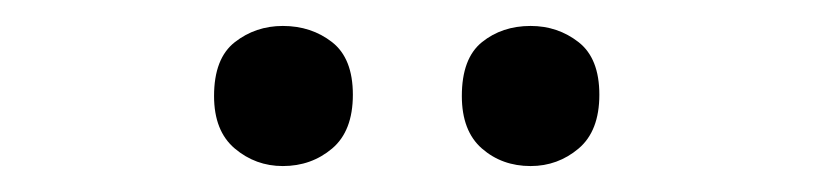

<svg xmlns="http://www.w3.org/2000/svg" viewBox="-20 -756 628 148"><path d="M145 -682Q145 -711 161 -723.5Q177 -736 198 -736Q220 -736 236 -723.5Q252 -711 252 -683Q252 -655 236 -641.5Q220 -628 198 -628Q177 -628 161 -641.5Q145 -655 145 -682ZM336 -682Q336 -711 351.5 -723.5Q367 -736 389 -736Q410 -736 426 -723.5Q442 -711 442 -683Q442 -655 426 -641.5Q410 -628 389 -628Q367 -628 351.5 -641.5Q336 -655 336 -682Z"/></svg>

Font: Noto Sans Cham Medium
Style: Regular
Weight: 500
Version: Version 2.002